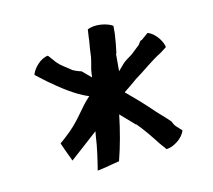

<svg xmlns="http://www.w3.org/2000/svg" viewBox="-47 -626 462 416"><g transform="rotate(-10 183.5 -417.5)"><path d="M38 -490 63 -471C87 -454 116 -434 147 -424C127 -404 117 -381 91 -355C85 -349 74 -339 68 -334C74 -321 80 -307 87 -293L147 -347L146 -337C145 -312 140 -280 137 -262L155 -266C165 -269 175 -271 186 -274C194 -305 200 -339 204 -374L213 -366C221 -359 228 -353 236 -346H237C253 -330 265 -315 279 -297L292 -282C306 -283 328 -298 333 -316L320 -328C316 -332 315 -336 313 -339C300 -352 288 -361 274 -375C256 -392 242 -404 224 -419C233 -426 245 -436 253 -443C274 -458 293 -476 316 -490L329 -500C327 -512 312 -533 295 -537L280 -524H279C276 -523 275 -520 272 -515L253 -497C245 -491 237 -486 232 -480L220 -466V-505H221C223 -519 224 -533 225 -548V-565C213 -573 184 -576 169 -567L168 -550C168 -538 166 -528 166 -518C166 -503 163 -492 161 -479L160 -463L140 -480C134 -481 125 -484 119 -487V-488H118C107 -496 99 -499 89 -509L74 -526C58 -524 41 -504 38 -490ZM155 -266H156ZM168 -550Z"/></g></svg>

Font: SolarCharger
Style: 350
Weight: 300
Designer: Mew Too
Foundry: Cannot Into Space Fonts/KineticPlasma Fonts
Version: Version 1.100